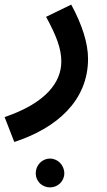

<svg xmlns="http://www.w3.org/2000/svg" viewBox="-51 -386 464 833"><path d="M11 230C195 170 331 51 331 -131C331 -197 306 -278 258 -366L149 -313C194 -230 215 -175 215 -119C215 -31 151 60 -31 122ZM166 427C200 427 228 400 228 366C228 331 200 302 166 302C131 302 104 331 104 366C104 400 131 427 166 427Z"/></svg>

Font: Noto Sans Arabic SemBd
Style: Regular
Weight: 600
Designer: Monotype Design Team, Nadine Chahine, Nizar Qandah and Khaled Hosny
Foundry: Monotype Imaging Inc.
Version: Version 2.012